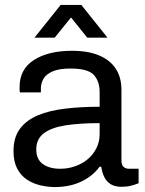

<svg xmlns="http://www.w3.org/2000/svg" viewBox="-20 -743 585 775"><path d="M200.9 12Q172.5 12 143.1 5.1Q113.6 -1.8 89 -17.9Q64.3 -34.1 49.4 -62.4Q34.5 -90.8 34.5 -133.7Q34.5 -188.2 60.3 -223Q86.1 -257.8 132.6 -277.4Q179.1 -296.9 243.1 -304.5Q307 -312.1 382.2 -312.1V-371.6Q382.2 -414.8 358.6 -440.6Q335 -466.4 264.4 -466.4Q218.6 -466.4 192.3 -454.8Q166.1 -443.3 155.5 -425Q145 -406.7 145 -385.4V-370H60.1Q59.1 -375 59.1 -380Q59.1 -385 59.1 -392Q59.1 -464.1 117.4 -501.1Q175.7 -538 270.2 -538Q336.3 -538 380.5 -519.1Q424.7 -500.3 447.4 -465.4Q470.2 -430.4 470.2 -380.6V-95.9Q470.2 -76.9 478.9 -69.4Q487.6 -61.8 500.6 -61.8H539.5V-3.5Q525.8 2.3 508.7 6.6Q491.5 11 470.4 11Q443.9 11 427.1 0.7Q410.3 -9.7 401.1 -28.2Q391.9 -46.7 388.7 -70.1H382.2Q353.9 -31.7 307.5 -9.8Q261.1 12 200.9 12ZM222.8 -61.8Q254.6 -61.8 283.4 -72Q312.2 -82.1 334.1 -100.4Q356 -118.7 369.1 -144.7Q382.2 -170.7 382.2 -201.8V-246Q301.5 -246 244.2 -237Q186.9 -227.9 156.6 -204.8Q126.4 -181.6 126.4 -139.7Q126.4 -99.8 153 -80.8Q179.6 -61.8 222.8 -61.8ZM119.2 -591 224.7 -723H308.4L413.9 -591H332.2L244.5 -700.1L288.6 -699.6L200.8 -591Z"/></svg>

Font: Archivo Variable SemiBold
Style: Regular
Weight: 600
Designer: Hector Gatti
Foundry: Omnibus-Type
Version: Version 2.001